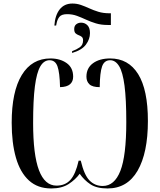

<svg xmlns="http://www.w3.org/2000/svg" viewBox="-20 -1054 901 1084"><path d="M287 -910Q291 -968 317 -1001Q343 -1034 389 -1034Q414 -1034 437 -1026Q460 -1018 484 -1007Q508 -996 535.5 -987.5Q563 -979 599 -979H606V-913H588Q551 -913 521.5 -922Q492 -931 466 -943Q440 -955 414.5 -964.5Q389 -974 359 -974Q327 -974 315 -958.5Q303 -943 299 -920L297 -910ZM387 -765Q412 -774 430.5 -787Q449 -800 449 -826Q449 -840 441.5 -846Q434 -852 424 -855.5Q414 -859 406.5 -866Q399 -873 399 -890Q399 -908 410.5 -917Q422 -926 438 -926Q459 -926 473.5 -911.5Q488 -897 488 -867Q488 -833 465 -802Q442 -771 387 -755ZM269 10Q193 10 143.5 -35Q94 -80 70 -163.5Q46 -247 46 -361Q46 -537 103 -630.5Q160 -724 265 -724Q319 -724 356 -698Q393 -672 393 -621Q393 -594 375.5 -578.5Q358 -563 319 -562Q317 -645 304.5 -679.5Q292 -714 260 -714Q228 -714 207.5 -679Q187 -644 177 -566.5Q167 -489 167 -360Q167 -180 200 -93Q233 -6 299 -6Q348 -6 377.5 -38.5Q407 -71 424 -147H436Q455 -66 485.5 -35Q516 -4 560 -4Q626 -4 659.5 -89Q693 -174 693 -365Q693 -494 683 -570.5Q673 -647 652.5 -680.5Q632 -714 602 -714Q569 -714 556.5 -679.5Q544 -645 543 -562Q502 -562 485 -578Q468 -594 468 -621Q468 -670 505 -697Q542 -724 602 -724Q705 -724 760 -635.5Q815 -547 815 -371Q815 -191 757 -90.5Q699 10 587 10Q526 10 490.5 -13.5Q455 -37 430 -73Q406 -40 367.5 -15Q329 10 269 10Z"/></svg>

Font: Noto Serif Display ExtraCondensed SemiBold
Style: Regular
Weight: 600
Width: 2
Designer: Monotype Design Team
Foundry: Monotype Imaging Inc.
Version: Version 2.009